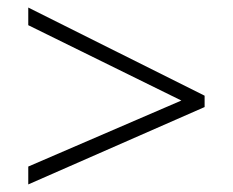

<svg xmlns="http://www.w3.org/2000/svg" viewBox="-20 -614 611 504"><path d="M54.2 -129.9 517.1 -333V-362.8L54.2 -594.2V-547.9L456.1 -350.1L54.2 -176.8Z"/></svg>

Font: Open Sans 300
Style: Regular
Weight: 300
Foundry: Ascender Corporation
Version: Version 1.100;PS 001.100;hotconv 1.0.88;makeotf.lib2.5.64775